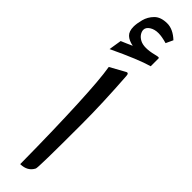

<svg xmlns="http://www.w3.org/2000/svg" viewBox="-315 -876 852 852"><g transform="rotate(45 111.0 -449.5)"><path d="M59.5 -581.1Q65.3 -547.4 69.7 -494.7Q74 -442.1 77.4 -369.6Q80.8 -297.2 83.2 -204.8Q85.6 -112.4 86.6 1.8Q109.3 1.4 125 -7.5Q140.7 -16.4 149.4 -33.7Q151.8 -38.2 153.1 -106.4Q154.3 -174.6 154.3 -315.9Q154.3 -383 151.4 -455.6Q148.5 -528.3 143.1 -607.3Q142.7 -617.1 139.3 -620.2Q135.9 -623.3 129.6 -619.8ZM5.9 -639.6Q68.8 -669.4 114.7 -688.2Q160.6 -707 189 -714.8V-764.2Q189 -769 179.2 -767.3Q169.4 -765.6 165 -764.2Q151.4 -760.7 139.2 -759Q127 -757.3 116.7 -757.3Q94.7 -757.3 80.3 -765.1Q65.9 -772.9 58.6 -784.2Q51.3 -795.4 51.3 -806.2Q51.3 -821.3 68.1 -832.3Q85 -843.3 109.4 -843.3Q121.1 -843.3 134.5 -840.8Q147.9 -838.4 163.1 -834L178.7 -867.7Q161.1 -884.3 143.1 -892.8Q125 -901.4 106.9 -901.4Q66.4 -901.4 45.7 -880.4Q24.9 -859.4 17.8 -832Q10.7 -804.7 10.7 -785.6Q10.7 -756.3 25.6 -742.2Q40.5 -728 68.4 -722.7Q55.2 -716.8 42 -710.9Q28.8 -705.1 15.6 -699.7Z"/></g></svg>

Font: Literata
Style: Regular
Weight: 400
Designer: Latin by Veronika Burian and Jose Scaglione. Greek by Irene Vlachou. Cyrillic by Vera Evstafieva.
Foundry: TypeTogether
Version: Version 3.002